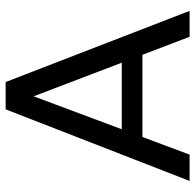

<svg xmlns="http://www.w3.org/2000/svg" viewBox="-26 -664 690 679"><g transform="rotate(-90 319.5 -325.0)"><path d="M143.4 -239.9V-166.8H490.7V-239.9ZM620 0 368.4 -650.5H271.8L18.6 0H111.7L317.9 -551.5L528.4 0Z"/></g></svg>

Font: Overused Grotesk Light
Style: Regular
Weight: 300
Designer: RandomMaerks
Version: Version 0.005